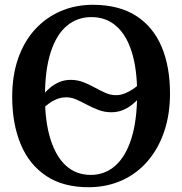

<svg xmlns="http://www.w3.org/2000/svg" viewBox="-20 -772 762 803"><path d="M445.5 -302.5Q417.5 -302.5 392.2 -312Q367 -321.5 344.2 -333.8Q321.5 -346 300 -355.5Q278.5 -365 258 -365Q236 -365 217.5 -357.5Q199 -350 184.8 -339.2Q170.5 -328.5 161 -319.5V-376Q173 -391.5 190.2 -405.8Q207.5 -420 229 -429Q250.5 -438 275.5 -438Q303.5 -438 328.2 -428.5Q353 -419 375.8 -406.2Q398.5 -393.5 420.5 -383.8Q442.5 -374 464.5 -374Q484.5 -374 503.2 -381.8Q522 -389.5 536.8 -399.8Q551.5 -410 560.5 -418.5L562 -363.5Q550 -348 532.2 -334Q514.5 -320 492.8 -311.2Q471 -302.5 445.5 -302.5ZM355 11Q245.5 12 173.5 -36Q101.5 -84 66.2 -169.8Q31 -255.5 31 -367Q31 -455.5 55.5 -526.5Q80 -597.5 125.5 -647.8Q171 -698 233 -725Q295 -752 369.5 -752Q478 -751.5 549.2 -705.8Q620.5 -660 655.8 -576.8Q691 -493.5 691 -381Q691 -293.5 666.5 -221.5Q642 -149.5 597.2 -97.8Q552.5 -46 490.8 -18Q429 10 355 11ZM359.5 -40.5Q418.5 -40.5 462 -78.8Q505.5 -117 529.5 -192.8Q553.5 -268.5 553.5 -381Q553.5 -483 531.2 -554.2Q509 -625.5 466.2 -663Q423.5 -700.5 362 -700.5Q303 -700.5 259.5 -664Q216 -627.5 192 -553.5Q168 -479.5 168 -367Q168 -265 190.5 -191.8Q213 -118.5 255.5 -79.5Q298 -40.5 359.5 -40.5Z"/></svg>

Font: Merriweather 36pt SemiBold
Style: Regular
Weight: 600
Version: Version 2.100